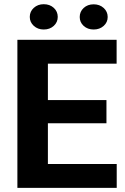

<svg xmlns="http://www.w3.org/2000/svg" viewBox="-20 -902 602 922"><path d="M540.5 -114.3V0H63.5V-710.9H540V-596.2H210V-421.4H491.2V-310.1H210V-114.3ZM123 -820.8Q123 -846.7 142.3 -864.3Q161.6 -881.8 189.9 -881.8Q219.2 -881.8 238.3 -864.3Q257.3 -846.7 257.3 -820.8Q257.3 -795.4 238.3 -777.8Q219.2 -760.3 189.9 -760.3Q161.6 -760.3 142.3 -777.8Q123 -795.4 123 -820.8ZM362.8 -820.3Q362.8 -846.2 381.8 -863.8Q400.9 -881.3 429.7 -881.3Q458.5 -881.3 477.8 -863.8Q497.1 -846.2 497.1 -820.3Q497.1 -794.9 477.8 -777.6Q458.5 -760.3 429.7 -760.3Q400.9 -760.3 381.8 -777.6Q362.8 -794.9 362.8 -820.3Z"/></svg>

Font: Vazirmatn FD
Style: Bold
Weight: 700
Designer: Saber Rastikerdar
Foundry: Saber Rastikerdar
Version: Version 33.001